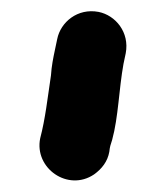

<svg xmlns="http://www.w3.org/2000/svg" viewBox="-20 -730 293 339"><path d="M146 -422C160 -432 170 -445 173 -462C174 -471 175 -474 178 -483C189 -523 190 -573 198 -617L202 -636C209 -673 184 -703 154 -709C117 -716 87 -691 81 -661L77 -642C74 -628 71 -613 70 -597C64 -557 60 -520 51 -486C40 -433 100 -391 146 -422Z"/></svg>

Font: Electronic
Style: Thk
Weight: 900
Version: Version 1.011